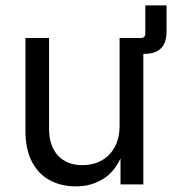

<svg xmlns="http://www.w3.org/2000/svg" viewBox="-20 -679 654 707"><path d="M458.5 -480.5V-539.1H498.5Q515.1 -539.1 515.1 -555.7V-659.2H593.3V-563.5Q593.3 -522 572.8 -501.2Q552.2 -480.5 510.3 -480.5ZM259.8 7.3Q205.1 7.3 163.1 -15.4Q121.1 -38.1 97.4 -83.7Q73.7 -129.4 73.7 -198.2V-539.1H160.6V-205.6Q160.6 -141.6 193.6 -106.2Q226.6 -70.8 283.7 -70.8Q322.3 -70.8 353.3 -87.6Q384.3 -104.5 402.3 -137.2Q420.4 -169.9 420.4 -217.8V-539.1H507.8V0H423.8V-130.9H438Q412.6 -55.7 366.2 -24.2Q319.8 7.3 259.8 7.3Z"/></svg>

Font: Inter 18pt
Style: Regular
Weight: 400
Designer: Rasmus Andersson
Foundry: rsms
Version: Version 4.001;git-66647c0bb